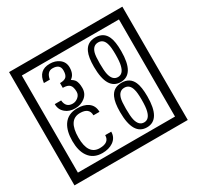

<svg xmlns="http://www.w3.org/2000/svg" viewBox="-212 -1206 1580 1541"><g transform="rotate(-30 577.5 -435.0)"><path d="M1103 90H53V-960H1103ZM1028 15V-885H128V15ZM499 -556Q499 -504 460.5 -473Q422 -442 369 -442Q314 -442 280 -471Q242 -502 242 -554H301Q307 -485 370 -485Q398 -485 421 -504.5Q444 -524 444 -552Q444 -597 426 -616Q408 -635 363 -635V-679Q405 -679 421.5 -696Q438 -713 438 -754Q438 -812 369 -812Q318 -812 306 -744H251Q264 -855 368 -855Q419 -855 454 -829Q493 -800 493 -750Q493 -685 451 -658Q475 -642 483 -630Q499 -605 499 -556ZM917 -656Q917 -442 791 -442Q664 -442 664 -656Q664 -744 685 -789Q714 -855 791 -855Q868 -855 897 -789Q917 -745 917 -656ZM864 -656Q864 -723 855 -752Q840 -809 791 -809Q742 -809 726 -752Q718 -723 718 -656Q718 -587 726 -553Q742 -488 791 -488Q839 -488 855 -554Q864 -587 864 -656ZM524 -136Q524 -80 478 -49Q438 -22 379 -22Q294 -22 252 -84Q216 -136 216 -226Q216 -317 251 -371Q293 -435 380 -435Q442 -435 479 -409Q522 -379 522 -321H466Q466 -391 381 -391Q272 -391 272 -226Q272 -67 379 -67Q468 -67 468 -136ZM917 -236Q917 -22 791 -22Q664 -22 664 -236Q664 -324 685 -369Q714 -435 791 -435Q868 -435 897 -369Q917 -325 917 -236ZM864 -236Q864 -303 855 -332Q840 -389 791 -389Q742 -389 726 -332Q718 -303 718 -236Q718 -167 726 -133Q742 -68 791 -68Q839 -68 855 -134Q864 -167 864 -236Z"/></g></svg>

Font: Unicode BMP Fallback SIL
Style: Regular
Weight: 400
Foundry: NRSI, SIL International
Version: Version 5.1 Based on Unicode 5.1